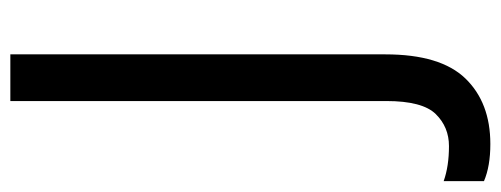

<svg xmlns="http://www.w3.org/2000/svg" viewBox="-378 -442 945 362"><g transform="rotate(-90 94.0 -261.5)"><path d="M3 191Q-39 191 -67 179V103Q-53 108 -36.5 110.5Q-20 113 -1 113Q35 113 59.5 88Q84 63 84 -5V-714H172V-7Q172 97 126.5 144Q81 191 3 191Z"/></g></svg>

Font: Noto Sans Sinhala UI SemiCondensed
Style: Regular
Weight: 400
Width: 4
Designer: Jelle Bosma - Monotype Design Team
Foundry: Monotype Imaging Inc.
Version: Version 2.006; ttfautohint (v1.8.4.7-5d5b)